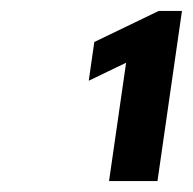

<svg xmlns="http://www.w3.org/2000/svg" viewBox="-20 -845 354 352"><path d="M142.7 -697 211.2 -730 179.9 -513H268.7L313.6 -825H271.1L152.9 -768Z"/></svg>

Font: Blink
Style: WideObl
Weight: 400
Designer: Mew Too
Foundry: Cannot Into Space Fonts
Version: Version 001.000